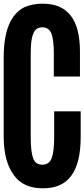

<svg xmlns="http://www.w3.org/2000/svg" viewBox="-20 -1020 457 1040"><path d="M366.2 -68.4Q341.8 -34.2 303.2 -17.1Q264.6 0 211.9 0Q159.2 0 119.1 -18.1Q79.1 -36.1 53.7 -73.2Q27.3 -109.4 13.7 -161.1Q0 -212.9 0 -281.2V-707Q0 -816.4 27.8 -884.3Q55.7 -952.1 111.3 -980.5Q132.8 -990.2 157.7 -995.1Q182.6 -1000 211.9 -1000Q262.7 -1000 300.3 -983.9Q337.9 -967.8 363.3 -935.1Q388.7 -902.3 400.9 -853.5Q413.1 -804.7 413.1 -740.2V-605.5H271.5V-730.5Q271.5 -767.6 268.1 -794.9Q264.6 -822.3 258.8 -837.9Q252 -854.5 239.7 -863.3Q227.5 -872.1 210 -872.1Q191.4 -872.1 178.7 -863.3Q166 -854.5 160.2 -836.9Q152.3 -819.3 149.4 -793Q146.5 -766.6 146.5 -731.4V-275.4Q146.5 -235.4 149.9 -207Q153.3 -178.7 160.2 -162.1Q166 -144.5 178.7 -136.2Q191.4 -127.9 210 -127.9Q227.5 -127.9 240.2 -136.7Q252.9 -145.5 259.8 -163.1Q266.6 -180.7 270 -209.5Q273.4 -238.3 273.4 -276.4V-417H417V-278.3Q417 -207 404.3 -154.8Q391.6 -102.5 366.2 -68.4Z"/></svg>

Font: LCARS-Mono
Style: Regular
Weight: 400
Designer: Vernon Adams
Version: Version 1.0